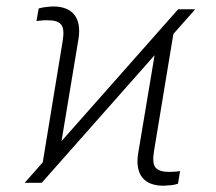

<svg xmlns="http://www.w3.org/2000/svg" viewBox="-20 -575 680 604"><path d="M57.6 0 540.5 -545.9H594.2L111.3 0ZM108.9 -30.3 177.2 -446.3Q183.6 -484.4 172.1 -498Q160.6 -511.7 129.4 -511.2Q121.1 -511.7 112.1 -510.7Q103 -509.8 94.7 -508.8L101.6 -548.3Q111.3 -551.3 123.3 -552.7Q135.3 -554.2 147 -554.7Q169.9 -554.7 186.8 -548.1Q203.6 -541.5 213.9 -528.6Q224.1 -515.6 227.5 -496.3Q231 -477.1 226.6 -450.7L164.1 -74.2ZM494.6 9.3Q471.7 9.3 454.6 2.7Q437.5 -3.9 427.2 -17.1Q417 -30.3 413.8 -49.8Q410.6 -69.3 415 -94.7L476.6 -462.9L531.7 -506.3L464.4 -99.1Q458 -60.5 469.7 -47.4Q481.4 -34.2 512.2 -34.2Q520.5 -34.2 529.3 -34.9Q538.1 -35.6 546.4 -36.6L540 2.9Q530.8 6.3 518.3 7.6Q505.9 8.8 494.6 9.3Z"/></svg>

Font: Inter ExtraLight
Style: Italic
Weight: 250
Italic angle: -9.3988°
Designer: Rasmus Andersson
Foundry: rsms
Version: Version 4.001;git-66647c0bb